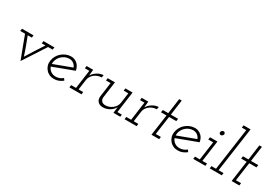

<svg xmlns="http://www.w3.org/2000/svg" viewBox="38 -1692 3788 2657"><g transform="rotate(30 1932.5 -363.5)"><path d="M90 -375H275L269 -336H204Q231 -265 257.5 -194Q284 -123 306 -52Q346 -119 392.5 -191Q439 -263 487 -336H428L433 -375H608L602 -336H529Q471 -245 412.5 -156Q354 -67 296 23Q262 -67 228 -156Q194 -245 161 -336H84Z M1026 -243Q943 -212 861.5 -182Q780 -152 697 -120Q710 -81 743.5 -57Q777 -33 824 -33Q855 -33 884 -44.5Q913 -56 935 -75Q941 -68 946 -60.5Q951 -53 957 -45Q927 -21 892.5 -7Q858 7 819 7Q778 7 744.5 -8Q711 -23 689 -50Q665 -77 654.5 -112Q644 -147 650 -188Q656 -228 676 -264Q696 -300 726.5 -326Q757 -352 794.5 -367.5Q832 -383 874 -383Q904 -383 930.5 -372Q957 -361 977 -342Q996 -324 1008.5 -298.5Q1021 -273 1026 -243ZM868 -343Q830 -343 797 -327.5Q764 -312 739.5 -286Q715 -260 702 -227Q689 -194 691 -159Q763 -186 834 -212.5Q905 -239 977 -266Q964 -300 935 -321.5Q906 -343 868 -343Z M1069 -39H1147L1188 -336H1117L1122 -375H1227L1224 -339Q1222 -322 1221 -308.5Q1220 -295 1218 -278Q1233 -302 1253 -321.5Q1273 -341 1296 -354Q1319 -368 1343 -375Q1367 -382 1390 -383L1382 -342Q1351 -342 1321.5 -331.5Q1292 -321 1269 -302Q1246 -284 1230.5 -259Q1215 -234 1211 -205L1188 -39H1262L1257 0H1064Z M1768 0 1774 -52 1780 -97Q1753 -49 1705 -20.5Q1657 8 1602 8Q1547 8 1519 -23Q1491 -54 1496 -104L1528 -336H1454L1460 -375H1575L1539 -115Q1536 -82 1554.5 -58.5Q1573 -35 1614 -33Q1645 -33 1674 -43Q1703 -53 1727 -71.5Q1751 -90 1767 -115Q1783 -140 1788 -170L1811 -336H1737L1742 -375H1857L1810 -36H1881L1876 0Z M1950 -39H2028L2069 -336H1998L2003 -375H2108L2105 -339Q2103 -322 2102 -308.5Q2101 -295 2099 -278Q2114 -302 2134 -321.5Q2154 -341 2177 -354Q2200 -368 2224 -375Q2248 -382 2271 -383L2263 -342Q2232 -342 2202.5 -331.5Q2173 -321 2150 -302Q2127 -284 2111.5 -259Q2096 -234 2092 -205L2069 -39H2143L2138 0H1945Z M2461 -619H2502L2468 -375H2584L2578 -335H2463L2421 -39H2503L2498 0H2375L2422 -335H2334L2340 -375H2427Z M3005 -243Q2922 -212 2840.5 -182Q2759 -152 2676 -120Q2689 -81 2722.5 -57Q2756 -33 2803 -33Q2834 -33 2863 -44.5Q2892 -56 2914 -75Q2920 -68 2925 -60.5Q2930 -53 2936 -45Q2906 -21 2871.5 -7Q2837 7 2798 7Q2757 7 2723.5 -8Q2690 -23 2668 -50Q2644 -77 2633.5 -112Q2623 -147 2629 -188Q2635 -228 2655 -264Q2675 -300 2705.5 -326Q2736 -352 2773.5 -367.5Q2811 -383 2853 -383Q2883 -383 2909.5 -372Q2936 -361 2956 -342Q2975 -324 2987.5 -298.5Q3000 -273 3005 -243ZM2847 -343Q2809 -343 2776 -327.5Q2743 -312 2718.5 -286Q2694 -260 2681 -227Q2668 -194 2670 -159Q2742 -186 2813 -212.5Q2884 -239 2956 -266Q2943 -300 2914 -321.5Q2885 -343 2847 -343Z M3048 -39H3125L3167 -336H3089L3095 -375H3213L3166 -39H3241L3236 0H3043ZM3180 -508Q3182 -522 3193 -531.5Q3204 -541 3217 -541Q3229 -541 3237.5 -531.5Q3246 -522 3245 -508Q3242 -494 3231 -484.5Q3220 -475 3208 -475Q3195 -475 3186 -484.5Q3177 -494 3180 -508Z M3311 -39H3384L3479 -711H3409L3414 -750H3526L3425 -39H3504L3499 0H3306Z M3742 -619H3783L3749 -375H3865L3859 -335H3744L3702 -39H3784L3779 0H3656L3703 -335H3615L3621 -375H3708Z"/></g></svg>

Font: Josefin Slab
Style: Italic
Weight: 400
Italic angle: -12°
Designer: Santiago Orozco
Foundry: Typemade
Version: Version 2.000